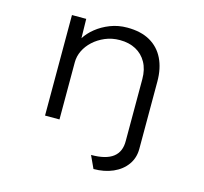

<svg xmlns="http://www.w3.org/2000/svg" viewBox="-105 -650 1021 963"><g transform="rotate(15 405.5 -168.5)"><path d="M460 196 430 131Q507 131 544 102.5Q581 74 580 17V-303Q580 -353 560 -389Q540 -425 504.5 -444Q469 -463 422 -463Q380 -463 345 -448Q310 -433 284.5 -409.5Q259 -386 245 -357Q231 -328 231 -297V0H156V-522H230L232 -422Q249 -450 280.5 -475.5Q312 -501 353 -517Q394 -533 441 -533Q512 -533 559.5 -506Q607 -479 631.5 -429Q656 -379 656 -311V39Q656 86 630.5 121.5Q605 157 560.5 176.5Q516 196 460 196Z"/></g></svg>

Font: Lexend Giga Light
Style: Regular
Weight: 300
Version: Version 1.007